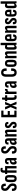

<svg xmlns="http://www.w3.org/2000/svg" viewBox="3729 -4458 735 8233"><g transform="rotate(-90 4096.5 -341.5)"><path d="M182 6Q122 6 85.5 -18Q49 -42 34.5 -85Q20 -128 25 -186Q26 -198 34 -198H119Q128 -198 127 -187Q122 -138 137 -112.5Q152 -87 185 -87Q215 -87 229.5 -105Q244 -123 244 -162Q244 -196 233.5 -219.5Q223 -243 199 -261L115 -327Q70 -362 48 -402.5Q26 -443 27 -503Q28 -578 67 -619.5Q106 -661 181 -661Q267 -661 307 -612Q347 -563 339 -475Q338 -461 330 -461H244Q234 -461 236 -475Q240 -517 227 -542.5Q214 -568 185 -568Q160 -568 146 -552Q132 -536 131 -502Q131 -469 143.5 -447Q156 -425 180 -407L261 -344Q294 -320 313 -294.5Q332 -269 340.5 -237.5Q349 -206 348 -163Q348 -83 308 -38.5Q268 6 182 6Z M555 6Q481 6 442.5 -36Q404 -78 404 -162V-330Q404 -413 442.5 -455Q481 -497 555 -497Q630 -497 668 -455Q706 -413 706 -330V-162Q706 -78 668 -36Q630 6 555 6ZM555 -86Q581 -86 592.5 -103.5Q604 -121 604 -163V-328Q604 -370 592.5 -388Q581 -406 555 -406Q529 -406 517.5 -388Q506 -370 506 -328V-163Q506 -121 518 -103.5Q530 -86 555 -86Z M814 0Q805 0 805 -11V-400H762Q751 -400 751 -411V-481Q751 -491 762 -491H805V-546Q805 -617 832.5 -653Q860 -689 920 -689Q950 -689 973 -685Q996 -681 1007 -677Q1014 -673 1014 -664V-600Q1014 -588 1003 -593Q993 -597 978.5 -599.5Q964 -602 948 -602Q927 -602 917 -588Q907 -574 907 -542V-491H1085Q1093 -491 1093 -481V-11Q1093 0 1085 0H999Q991 0 991 -11V-400H907V-11Q907 0 898 0Z M1363 0Q1354 0 1353 -10Q1351 -27 1349 -52.5Q1347 -78 1346 -98L1337 -110V-358Q1337 -390 1329.5 -402Q1322 -414 1300 -414Q1278 -414 1269.5 -400.5Q1261 -387 1264 -355Q1265 -344 1254 -344H1182Q1171 -344 1170 -358Q1165 -424 1199 -460.5Q1233 -497 1303 -497Q1375 -497 1407 -465Q1439 -433 1439 -357V-125Q1439 -82 1440 -55Q1441 -28 1442 -12Q1443 0 1435 0ZM1243 6Q1201 6 1178 -29Q1155 -64 1155 -126Q1155 -195 1186 -235Q1217 -275 1289 -284L1345 -291V-226L1309 -221Q1281 -218 1267 -197.5Q1253 -177 1253 -139Q1253 -110 1261 -94Q1269 -78 1284 -78Q1299 -78 1314 -90.5Q1329 -103 1351 -133L1359 -69Q1326 -28 1301 -11Q1276 6 1243 6Z M1783 6Q1723 6 1686.5 -18Q1650 -42 1635.5 -85Q1621 -128 1626 -186Q1627 -198 1635 -198H1720Q1729 -198 1728 -187Q1723 -138 1738 -112.5Q1753 -87 1786 -87Q1816 -87 1830.5 -105Q1845 -123 1845 -162Q1845 -196 1834.5 -219.5Q1824 -243 1800 -261L1716 -327Q1671 -362 1649 -402.5Q1627 -443 1628 -503Q1629 -578 1668 -619.5Q1707 -661 1782 -661Q1868 -661 1908 -612Q1948 -563 1940 -475Q1939 -461 1931 -461H1845Q1835 -461 1837 -475Q1841 -517 1828 -542.5Q1815 -568 1786 -568Q1761 -568 1747 -552Q1733 -536 1732 -502Q1732 -469 1744.5 -447Q1757 -425 1781 -407L1862 -344Q1895 -320 1914 -294.5Q1933 -269 1941.5 -237.5Q1950 -206 1949 -163Q1949 -83 1909 -38.5Q1869 6 1783 6Z M2207 0Q2198 0 2197 -10Q2195 -27 2193 -52.5Q2191 -78 2190 -98L2181 -110V-358Q2181 -390 2173.5 -402Q2166 -414 2144 -414Q2122 -414 2113.5 -400.5Q2105 -387 2108 -355Q2109 -344 2098 -344H2026Q2015 -344 2014 -358Q2009 -424 2043 -460.5Q2077 -497 2147 -497Q2219 -497 2251 -465Q2283 -433 2283 -357V-125Q2283 -82 2284 -55Q2285 -28 2286 -12Q2287 0 2279 0ZM2087 6Q2045 6 2022 -29Q1999 -64 1999 -126Q1999 -195 2030 -235Q2061 -275 2133 -284L2189 -291V-226L2153 -221Q2125 -218 2111 -197.5Q2097 -177 2097 -139Q2097 -110 2105 -94Q2113 -78 2128 -78Q2143 -78 2158 -90.5Q2173 -103 2195 -133L2203 -69Q2170 -28 2145 -11Q2120 6 2087 6Z M2561 0Q2552 0 2552 -11V-357Q2552 -383 2544 -394.5Q2536 -406 2519 -406Q2504 -406 2487.5 -394.5Q2471 -383 2454 -362L2440 -419Q2467 -454 2498.5 -475.5Q2530 -497 2567 -497Q2611 -497 2632.5 -466.5Q2654 -436 2654 -371V-11Q2654 0 2644 0ZM2367 0Q2357 0 2357 -11V-367Q2357 -405 2356.5 -433Q2356 -461 2354 -479Q2353 -491 2362 -491H2433Q2442 -491 2444 -481Q2446 -464 2448 -437.5Q2450 -411 2450 -394L2459 -375V-11Q2459 0 2450 0Z M2851 6Q2777 6 2745.5 -32.5Q2714 -71 2720 -147Q2721 -157 2729 -157H2807Q2816 -157 2815 -147Q2814 -108 2821.5 -91.5Q2829 -75 2852 -75Q2891 -75 2891 -126Q2891 -150 2882.5 -165Q2874 -180 2854 -195L2783 -249Q2752 -272 2736.5 -302Q2721 -332 2721 -374Q2721 -434 2754.5 -465.5Q2788 -497 2854 -497Q2923 -497 2956 -462Q2989 -427 2985 -363Q2985 -352 2975 -352H2900Q2896 -352 2893 -354.5Q2890 -357 2891 -365Q2893 -390 2884.5 -403.5Q2876 -417 2856 -417Q2822 -417 2822 -377Q2822 -356 2830 -342Q2838 -328 2856 -313L2925 -261Q2960 -234 2975.5 -205Q2991 -176 2991 -131Q2991 -63 2956 -28.5Q2921 6 2851 6Z M3195 0Q3185 0 3185 -11V-644Q3185 -655 3194 -655H3460Q3469 -655 3469 -644V-571Q3469 -560 3460 -560H3290V-378H3445Q3454 -378 3454 -367V-298Q3454 -287 3445 -287H3290V-95H3460Q3469 -95 3469 -84V-11Q3469 0 3460 0Z M3523 0Q3517 0 3515 -4Q3513 -8 3516 -13L3620 -253L3523 -479Q3521 -485 3522.5 -488Q3524 -491 3529 -491H3621Q3631 -491 3633 -484L3659 -401Q3665 -383 3670.5 -361Q3676 -339 3682 -309H3683Q3689 -339 3694.5 -361Q3700 -383 3706 -401L3731 -485Q3734 -491 3742 -491H3835Q3840 -491 3841.5 -488Q3843 -485 3841 -479L3743 -255L3849 -13Q3851 -8 3849.5 -4Q3848 0 3843 0H3749Q3740 0 3738 -7L3708 -100Q3702 -120 3695.5 -143Q3689 -166 3683 -193H3681Q3675 -166 3669 -142.5Q3663 -119 3657 -100L3625 -7Q3624 0 3614 0Z M4047 6Q3983 6 3956 -29.5Q3929 -65 3929 -148V-400H3885Q3875 -400 3875 -411V-481Q3875 -491 3885 -491H3932L3943 -612Q3944 -621 3952 -621H4022Q4031 -621 4031 -611V-491H4118Q4127 -491 4127 -481V-411Q4127 -400 4118 -400H4031V-154Q4031 -117 4040 -101Q4049 -85 4072 -85Q4084 -85 4095 -87.5Q4106 -90 4118 -95Q4128 -99 4128 -88V-18Q4128 -8 4120 -6Q4106 0 4087 3Q4068 6 4047 6Z M4192 0Q4183 0 4183 -11V-367Q4183 -405 4182.5 -433Q4182 -461 4180 -479Q4179 -491 4188 -491H4261Q4269 -491 4270 -482Q4272 -464 4274 -437.5Q4276 -411 4276 -394L4285 -375V-11Q4285 0 4276 0ZM4277 -332 4270 -422Q4282 -440 4298 -457Q4314 -474 4333 -485.5Q4352 -497 4373 -497Q4384 -497 4391 -496Q4396 -494 4397.5 -490.5Q4399 -487 4399 -482Q4399 -460 4398 -438Q4397 -416 4395 -394Q4394 -384 4387 -385Q4382 -387 4376 -387.5Q4370 -388 4363 -388Q4342 -388 4318.5 -372.5Q4295 -357 4277 -332Z M4649 0Q4640 0 4639 -10Q4637 -27 4635 -52.5Q4633 -78 4632 -98L4623 -110V-358Q4623 -390 4615.5 -402Q4608 -414 4586 -414Q4564 -414 4555.5 -400.5Q4547 -387 4550 -355Q4551 -344 4540 -344H4468Q4457 -344 4456 -358Q4451 -424 4485 -460.5Q4519 -497 4589 -497Q4661 -497 4693 -465Q4725 -433 4725 -357V-125Q4725 -82 4726 -55Q4727 -28 4728 -12Q4729 0 4721 0ZM4529 6Q4487 6 4464 -29Q4441 -64 4441 -126Q4441 -195 4472 -235Q4503 -275 4575 -284L4631 -291V-226L4595 -221Q4567 -218 4553 -197.5Q4539 -177 4539 -139Q4539 -110 4547 -94Q4555 -78 4570 -78Q4585 -78 4600 -90.5Q4615 -103 4637 -133L4645 -69Q4612 -28 4587 -11Q4562 6 4529 6Z M5104 6Q5015 6 4968.5 -46.5Q4922 -99 4922 -210V-445Q4922 -553 4968.5 -607Q5015 -661 5104 -661Q5166 -661 5208 -633Q5250 -605 5268.5 -554Q5287 -503 5279 -434Q5277 -424 5270 -424H5183Q5173 -424 5175 -435Q5180 -499 5163 -532Q5146 -565 5103 -565Q5064 -565 5045 -536Q5026 -507 5026 -441V-216Q5026 -148 5045.5 -119Q5065 -90 5104 -90Q5149 -90 5164 -125.5Q5179 -161 5176 -220Q5175 -232 5184 -232H5269Q5278 -232 5280 -220Q5288 -115 5243.5 -54.5Q5199 6 5104 6Z M5497 6Q5423 6 5384.5 -36Q5346 -78 5346 -162V-330Q5346 -413 5384.5 -455Q5423 -497 5497 -497Q5572 -497 5610 -455Q5648 -413 5648 -330V-162Q5648 -78 5610 -36Q5572 6 5497 6ZM5497 -86Q5523 -86 5534.5 -103.5Q5546 -121 5546 -163V-328Q5546 -370 5534.5 -388Q5523 -406 5497 -406Q5471 -406 5459.5 -388Q5448 -370 5448 -328V-163Q5448 -121 5460 -103.5Q5472 -86 5497 -86Z M5920 0Q5911 0 5911 -11V-357Q5911 -383 5903 -394.5Q5895 -406 5878 -406Q5863 -406 5846.5 -394.5Q5830 -383 5813 -362L5799 -419Q5826 -454 5857.5 -475.5Q5889 -497 5926 -497Q5970 -497 5991.5 -466.5Q6013 -436 6013 -371V-11Q6013 0 6003 0ZM5726 0Q5716 0 5716 -11V-367Q5716 -405 5715.5 -433Q5715 -461 5713 -479Q5712 -491 5721 -491H5792Q5801 -491 5803 -481Q5805 -464 5807 -437.5Q5809 -411 5809 -394L5818 -375V-11Q5818 0 5809 0Z M6174 6Q6128 6 6105.5 -25Q6083 -56 6083 -123V-353Q6083 -425 6110.5 -461Q6138 -497 6191 -497Q6219 -497 6243.5 -490Q6268 -483 6287 -472V-392Q6251 -410 6228 -410Q6207 -410 6196 -394Q6185 -378 6185 -344V-133Q6185 -107 6193 -96.5Q6201 -86 6218 -86Q6234 -86 6250 -97.5Q6266 -109 6284 -134L6296 -74Q6272 -37 6241 -15.5Q6210 6 6174 6ZM6301 0Q6293 0 6291 -10Q6289 -28 6287.5 -55Q6286 -82 6285 -98L6275 -113V-672Q6275 -683 6285 -683H6368Q6377 -683 6377 -672V-125Q6377 -87 6378 -59Q6379 -31 6380 -13Q6381 0 6372 0Z M6596 6Q6520 6 6482.5 -36Q6445 -78 6445 -166V-329Q6445 -414 6483 -455.5Q6521 -497 6593 -497Q6668 -497 6705.5 -455Q6743 -413 6743 -326V-232Q6743 -222 6733 -222H6546V-161Q6546 -117 6557.5 -98Q6569 -79 6596 -79Q6620 -79 6630.5 -92.5Q6641 -106 6640 -135Q6639 -146 6648 -146H6727Q6736 -146 6736 -136Q6738 -66 6702.5 -30Q6667 6 6596 6ZM6546 -293H6642V-341Q6642 -379 6630.5 -396Q6619 -413 6594 -413Q6570 -413 6558 -395.5Q6546 -378 6546 -341Z M7014 0Q7005 0 7005 -11V-357Q7005 -383 6997 -394.5Q6989 -406 6972 -406Q6957 -406 6940.5 -394.5Q6924 -383 6907 -362L6893 -419Q6920 -454 6951.5 -475.5Q6983 -497 7020 -497Q7064 -497 7085.5 -466.5Q7107 -436 7107 -371V-11Q7107 0 7097 0ZM6820 0Q6810 0 6810 -11V-367Q6810 -405 6809.5 -433Q6809 -461 6807 -479Q6806 -491 6815 -491H6886Q6895 -491 6897 -481Q6899 -464 6901 -437.5Q6903 -411 6903 -394L6912 -375V-11Q6912 0 6903 0Z M7304 6Q7230 6 7198.5 -32.5Q7167 -71 7173 -147Q7174 -157 7182 -157H7260Q7269 -157 7268 -147Q7267 -108 7274.5 -91.5Q7282 -75 7305 -75Q7344 -75 7344 -126Q7344 -150 7335.5 -165Q7327 -180 7307 -195L7236 -249Q7205 -272 7189.5 -302Q7174 -332 7174 -374Q7174 -434 7207.5 -465.5Q7241 -497 7307 -497Q7376 -497 7409 -462Q7442 -427 7438 -363Q7438 -352 7428 -352H7353Q7349 -352 7346 -354.5Q7343 -357 7344 -365Q7346 -390 7337.5 -403.5Q7329 -417 7309 -417Q7275 -417 7275 -377Q7275 -356 7283 -342Q7291 -328 7309 -313L7378 -261Q7413 -234 7428.5 -205Q7444 -176 7444 -131Q7444 -63 7409 -28.5Q7374 6 7304 6Z M7652 6Q7576 6 7538.5 -36Q7501 -78 7501 -166V-329Q7501 -414 7539 -455.5Q7577 -497 7649 -497Q7724 -497 7761.5 -455Q7799 -413 7799 -326V-232Q7799 -222 7789 -222H7602V-161Q7602 -117 7613.5 -98Q7625 -79 7652 -79Q7676 -79 7686.5 -92.5Q7697 -106 7696 -135Q7695 -146 7704 -146H7783Q7792 -146 7792 -136Q7794 -66 7758.5 -30Q7723 6 7652 6ZM7602 -293H7698V-341Q7698 -379 7686.5 -396Q7675 -413 7650 -413Q7626 -413 7614 -395.5Q7602 -378 7602 -341Z M7953 6Q7907 6 7884.5 -25Q7862 -56 7862 -123V-353Q7862 -425 7889.5 -461Q7917 -497 7970 -497Q7998 -497 8022.5 -490Q8047 -483 8066 -472V-392Q8030 -410 8007 -410Q7986 -410 7975 -394Q7964 -378 7964 -344V-133Q7964 -107 7972 -96.5Q7980 -86 7997 -86Q8013 -86 8029 -97.5Q8045 -109 8063 -134L8075 -74Q8051 -37 8020 -15.5Q7989 6 7953 6ZM8080 0Q8072 0 8070 -10Q8068 -28 8066.5 -55Q8065 -82 8064 -98L8054 -113V-672Q8054 -683 8064 -683H8147Q8156 -683 8156 -672V-125Q8156 -87 8157 -59Q8158 -31 8159 -13Q8160 0 8151 0Z"/></g></svg>

Font: Sofia Sans Extra Condensed
Style: Bold
Weight: 700
Designer: Botio Nikoltchev, Ani Petrova
Foundry: lettersoup
Version: Version 4.101